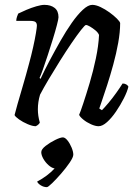

<svg xmlns="http://www.w3.org/2000/svg" viewBox="-20 -520 573 791"><path d="M127 0Q114 0 94 -8.5Q74 -17 58.5 -28Q43 -39 40 -46Q43 -59 52 -90.5Q61 -122 74 -166Q87 -210 100 -259Q109 -292 116.5 -325.5Q124 -359 128 -383.5Q132 -408 132 -414Q132 -425 126 -429.5Q120 -434 103 -434H47Q47 -442 50 -451Q53 -460 55 -464Q69 -471 89 -479.5Q109 -488 129.5 -494Q150 -500 163 -500Q189 -500 205 -487.5Q221 -475 221 -449Q221 -442 214.5 -417Q208 -392 198 -359.5Q188 -327 177 -293.5Q166 -260 157 -234.5Q148 -209 143 -199L147 -195Q163 -230 184.5 -270.5Q206 -311 229 -351.5Q252 -392 275.5 -425.5Q299 -459 321 -479.5Q343 -500 360 -500Q375 -500 394 -491Q413 -482 431 -469Q449 -456 461.5 -443.5Q474 -431 475 -425Q475 -388 467 -343.5Q459 -299 446.5 -253.5Q434 -208 421.5 -169.5Q409 -131 400 -105Q391 -79 389 -73L400 -66Q410 -76 426.5 -95.5Q443 -115 459 -137.5Q475 -160 485 -176Q494 -176 500.5 -172Q507 -168 509 -163Q504 -142 490 -114.5Q476 -87 458 -60.5Q440 -34 421 -17Q402 0 386 0Q373 0 355 -8Q337 -16 323 -27.5Q309 -39 306 -47Q311 -58 323 -94Q335 -130 349.5 -178.5Q364 -227 375 -279.5Q386 -332 388 -376Q384 -386 373 -395Q362 -404 351 -410.5Q340 -417 334 -417Q330 -417 313.5 -396Q297 -375 274.5 -342Q252 -309 227.5 -270Q203 -231 181 -194Q159 -157 145 -130Q136 -100 136 -70Q136 -56 138 -42.5Q140 -29 144 -15Q143 -12 138.5 -7.5Q134 -3 127 0ZM173 251Q160 251 148 243.5Q136 236 133 228Q175 206 205 174Q193 172 180 160.5Q167 149 158.5 134Q150 119 150 107Q150 95 168 81Q186 67 207.5 56.5Q229 46 239 46Q248 46 258 58.5Q268 71 275 88Q282 105 282 117Q282 128 267 150Q252 172 232 195Q212 218 195 234.5Q178 251 173 251Z"/></svg>

Font: Texturina 72pt 72pt Medium
Style: Italic
Weight: 500
Italic angle: -11°
Designer: Guillermo Torres Carreño
Foundry: Omnibus-Type
Version: Version 1.002; ttfautohint (v1.8.3)